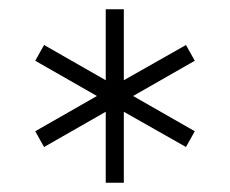

<svg xmlns="http://www.w3.org/2000/svg" viewBox="-20 -722 496 414"><path d="M208 -328V-481L75 -405L56 -439L189 -515L56 -591L75 -625L208 -549V-702H247V-549L381 -625L400 -591L267 -515L400 -439L381 -405L247 -481V-328Z"/></svg>

Font: MuseoModerno Thin ExtraLight
Style: Regular
Weight: 250
Version: Version 1.002